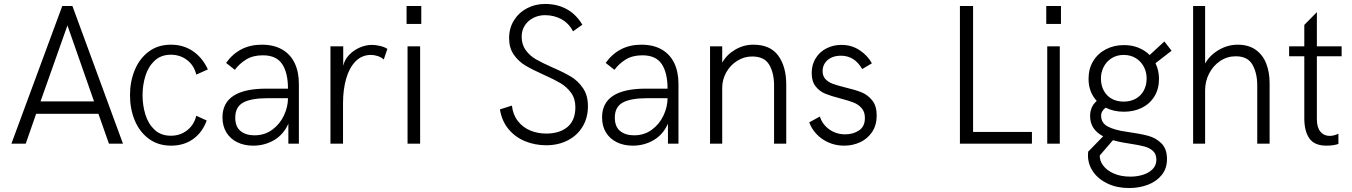

<svg xmlns="http://www.w3.org/2000/svg" viewBox="-20 -720 6774 962"><path d="M37.1 0 292 -689.9H342.8L596.2 0H525.9L473.1 -149.9H161.1L108.9 0ZM183.1 -211.9H451.2L317.9 -592.8Z M631.3 -243.2Q631.3 -311 655 -368.7Q678.7 -426.3 724.9 -461.2Q771 -496.1 836.4 -496.1Q899.9 -496.1 947.5 -463.1Q995.1 -430.2 1021.5 -372.1L963.4 -346.2Q952.6 -392.1 917.7 -418.9Q882.8 -445.8 836.4 -445.8Q786.6 -445.8 754.6 -415.8Q722.7 -385.7 708.5 -339.6Q694.3 -293.5 694.3 -243.2Q694.3 -191.9 708.5 -145.8Q722.7 -99.6 754.4 -69.8Q786.1 -40 836.4 -40Q883.3 -40 918 -67.4Q952.6 -94.7 963.4 -140.1L1015.6 -116.2Q994.1 -56.6 947.8 -23.4Q901.4 9.8 837.4 9.8Q772 9.8 725.3 -24.9Q678.7 -59.6 655 -117.2Q631.3 -174.8 631.3 -243.2Z M1094.7 -131.8Q1094.7 -275.9 1314.5 -275.9H1422.9Q1422.9 -355.5 1393.6 -399.2Q1364.3 -442.9 1296.9 -442.9Q1247.6 -442.9 1213.4 -421.9Q1179.2 -400.9 1156.7 -370.1L1112.8 -404.8Q1178.2 -496.1 1291.5 -496.1Q1351.6 -496.1 1393.3 -472.2Q1435.1 -448.2 1456.3 -404.1Q1477.5 -359.9 1477.5 -299.8V0H1424.8V-100.1Q1400.4 -45.4 1353 -17.8Q1305.7 9.8 1248.5 9.8Q1203.6 9.8 1168.7 -7.3Q1133.8 -24.4 1114.3 -56.4Q1094.7 -88.4 1094.7 -131.8ZM1422.9 -228H1321.8Q1238.3 -228 1198.5 -206.1Q1158.7 -184.1 1158.7 -130.9Q1158.7 -85 1185.3 -63.5Q1211.9 -42 1254.9 -42Q1306.2 -42 1344.2 -70.1Q1382.3 -98.1 1402.6 -141.4Q1422.9 -184.6 1422.9 -228Z M1635.7 -487.8H1699.7V-390.1Q1706.5 -420.9 1729.2 -444.8Q1752 -468.8 1782.7 -481.9Q1813.5 -495.1 1843.8 -495.1Q1862.3 -495.1 1884.8 -489.7Q1907.2 -484.4 1920.9 -475.1L1902.8 -421.9Q1889.6 -433.6 1872.3 -439.2Q1855 -444.8 1838.9 -444.8Q1793 -444.8 1761.5 -412.6Q1730 -380.4 1714.4 -325.7Q1698.7 -271 1698.7 -203.1V0H1635.7Z M2017.1 -600.1V-689.9H2090.8V-600.1ZM2022 0V-487.8H2085V0Z M2484.9 -171.9 2544.9 -190.9Q2549.8 -145.5 2574.5 -113.8Q2599.1 -82 2636.2 -66.4Q2673.3 -50.8 2716.8 -50.8Q2783.7 -50.8 2823.2 -83.7Q2862.8 -116.7 2862.8 -183.1Q2862.8 -225.6 2841.3 -255.1Q2819.8 -284.7 2788.1 -303.5Q2756.3 -322.3 2702.6 -346.2Q2646 -371.6 2611.8 -392.1Q2577.6 -412.6 2554.2 -446.3Q2530.8 -480 2530.8 -528.8Q2530.8 -578.6 2554.9 -617.7Q2579.1 -656.7 2620.4 -678.5Q2661.6 -700.2 2710.9 -700.2Q2772 -700.2 2819.3 -674.3Q2866.7 -648.4 2897.9 -596.2L2851.1 -563Q2830.1 -603.5 2793 -623.8Q2755.9 -644 2710.9 -644Q2680.2 -644 2653.3 -630.9Q2626.5 -617.7 2610.1 -593.3Q2593.8 -568.8 2593.8 -536.1Q2593.8 -496.1 2614.3 -468.3Q2634.8 -440.4 2665.3 -422.9Q2695.8 -405.3 2747.6 -382.3Q2806.2 -356.9 2841.3 -335.7Q2876.5 -314.5 2901.1 -278.3Q2925.8 -242.2 2925.8 -188Q2925.8 -129.4 2898.7 -85Q2871.6 -40.5 2824.2 -16.4Q2776.9 7.8 2716.8 7.8Q2660.2 7.8 2610.8 -12.5Q2561.5 -32.7 2527.8 -73.2Q2494.1 -113.8 2484.9 -171.9Z M2996.6 -131.8Q2996.6 -275.9 3216.3 -275.9H3324.7Q3324.7 -355.5 3295.4 -399.2Q3266.1 -442.9 3198.7 -442.9Q3149.4 -442.9 3115.2 -421.9Q3081.1 -400.9 3058.6 -370.1L3014.6 -404.8Q3080.1 -496.1 3193.4 -496.1Q3253.4 -496.1 3295.2 -472.2Q3336.9 -448.2 3358.2 -404.1Q3379.4 -359.9 3379.4 -299.8V0H3326.7V-100.1Q3302.2 -45.4 3254.9 -17.8Q3207.5 9.8 3150.4 9.8Q3105.5 9.8 3070.6 -7.3Q3035.6 -24.4 3016.1 -56.4Q2996.6 -88.4 2996.6 -131.8ZM3324.7 -228H3223.6Q3140.1 -228 3100.3 -206.1Q3060.5 -184.1 3060.5 -130.9Q3060.5 -85 3087.2 -63.5Q3113.8 -42 3156.7 -42Q3208 -42 3246.1 -70.1Q3284.2 -98.1 3304.4 -141.4Q3324.7 -184.6 3324.7 -228Z M3537.6 -487.8H3598.6V-405.8Q3620.6 -445.8 3663.1 -470.9Q3705.6 -496.1 3754.4 -496.1Q3839.4 -496.1 3879.4 -441.2Q3919.4 -386.2 3919.4 -296.9V0H3858.4V-292Q3858.4 -354 3834.2 -395.5Q3810.1 -437 3748.5 -437Q3708.5 -437 3673.8 -415.3Q3639.2 -393.6 3618.9 -357.4Q3598.6 -321.3 3598.6 -279.8V0H3537.6Z M4034.7 -106.9 4087.9 -136.2Q4100.6 -96.2 4135.3 -71.5Q4169.9 -46.9 4214.8 -46.9Q4254.4 -46.9 4283.9 -66.4Q4313.5 -85.9 4313.5 -128.9Q4313.5 -159.7 4297.1 -178.2Q4280.8 -196.8 4256.6 -206.3Q4232.4 -215.8 4190.9 -226.6Q4143.6 -238.8 4115 -250.5Q4086.4 -262.2 4066.7 -287.1Q4046.9 -312 4046.9 -354Q4046.9 -396 4066.9 -428.2Q4086.9 -460.4 4121.1 -477.8Q4155.3 -495.1 4195.8 -495.1Q4247.1 -495.1 4287.1 -468.5Q4327.1 -441.9 4348.6 -402.8L4299.8 -374Q4262.2 -440.9 4192.9 -440.9Q4165.5 -440.9 4144.8 -430.9Q4124 -420.9 4112.8 -403.3Q4101.6 -385.7 4101.6 -363.8Q4101.6 -338.4 4116.5 -323Q4131.3 -307.6 4153.8 -299.6Q4176.3 -291.5 4215.8 -281.7Q4265.6 -270 4296.9 -257.3Q4328.1 -244.6 4350.3 -216.8Q4372.6 -189 4372.6 -141.1Q4372.6 -93.3 4349.9 -59.1Q4327.1 -24.9 4290 -7.6Q4252.9 9.8 4209.5 9.8Q4167 9.8 4130.9 -6.3Q4094.7 -22.5 4070.1 -49.3Q4045.4 -76.2 4034.7 -106.9Z M4789.6 0V-689.9H4855.5V-59.1H5150.4V0Z M5222.2 -600.1V-689.9H5295.9V-600.1ZM5227.1 0V-487.8H5290V0Z M5827.1 77.1Q5827.1 124 5800.8 156.7Q5774.4 189.5 5731.2 205.8Q5688 222.2 5637.2 222.2Q5577.1 222.2 5530.3 200.2Q5483.4 178.2 5457.3 140.9Q5431.2 103.5 5431.2 58.1Q5431.2 46.9 5432.1 40L5507.3 -37.1Q5441.9 -71.3 5441.9 -138.2Q5441.9 -159.7 5449.2 -178.7Q5456.5 -197.8 5475.1 -214.4Q5455.1 -235.8 5444.6 -263.7Q5434.1 -291.5 5434.1 -325.2Q5434.1 -375.5 5457.3 -413.8Q5480.5 -452.1 5521 -473.1Q5561.5 -494.1 5611.8 -494.1Q5650.9 -494.1 5683.8 -481Q5716.8 -467.8 5740.2 -444.3L5814 -512.2L5850.1 -465.8L5769.5 -403.3Q5787.1 -366.7 5787.1 -325.2Q5787.1 -274.4 5764.2 -237.1Q5741.2 -199.7 5701.2 -179.9Q5661.1 -160.2 5610.8 -160.2Q5560.5 -160.2 5519.5 -180.7Q5508.8 -171.9 5502.9 -162.1Q5497.1 -152.3 5497.1 -140.1Q5497.1 -103.5 5531.2 -85.7Q5565.4 -67.9 5623 -60.1Q5692.4 -50.3 5731.9 -39.8Q5771.5 -29.3 5799.3 -1.7Q5827.1 25.9 5827.1 77.1ZM5496.1 -327.1Q5496.1 -292.5 5510.3 -266.1Q5524.4 -239.7 5550 -225.3Q5575.7 -210.9 5609.9 -210.9Q5644 -210.9 5670.2 -225.3Q5696.3 -239.7 5710.7 -266.1Q5725.1 -292.5 5725.1 -327.1Q5725.1 -359.4 5710.7 -386.2Q5696.3 -413.1 5670.2 -429Q5644 -444.8 5609.9 -444.8Q5576.2 -444.8 5550.3 -428.7Q5524.4 -412.6 5510.3 -385.5Q5496.1 -358.4 5496.1 -327.1ZM5773.9 80.1Q5773.9 51.8 5756.6 36.1Q5739.3 20.5 5713.1 13.7Q5687 6.8 5639.6 -0.5L5606.9 -5.9Q5579.6 -10.7 5556.2 -17.6L5490.2 59.1Q5489.3 85 5507.3 109.4Q5525.4 133.8 5560.8 149.4Q5596.2 165 5644 165Q5677.7 165 5707.5 155.5Q5737.3 146 5755.6 127Q5773.9 107.9 5773.9 80.1Z M5958 -689.9H6018.1V-401.9Q6041.5 -443.4 6086.4 -469.7Q6131.3 -496.1 6181.2 -496.1Q6235.8 -496.1 6271.7 -470.5Q6307.6 -444.8 6324.5 -401.1Q6341.3 -357.4 6341.3 -303.2V0H6279.3V-292Q6279.3 -353.5 6255.4 -395.8Q6231.4 -438 6171.9 -438Q6128.9 -438 6093.8 -414.6Q6058.6 -391.1 6038.3 -351.8Q6018.1 -312.5 6018.1 -267.1V0H5958Z M6515.1 -127.9V-438H6439V-487.8H6515.1V-595.2L6578.1 -659.2V-487.8H6702.1V-438H6578.1V-122.1Q6578.1 -82 6595.7 -60.5Q6613.3 -39.1 6642.1 -39.1Q6662.1 -39.1 6686 -49.8V1Q6678.2 4.4 6662.1 7.1Q6646 9.8 6626 9.8Q6566.4 9.8 6540.8 -26.1Q6515.1 -62 6515.1 -127.9Z"/></svg>

Font: Acari Sans Light
Style: Regular
Weight: 300
Designer: Alfredo Marco Pradil and Stefan Peev
Foundry: Hanken Design Co.
Version: Version 1.045;January 11, 2019;FontCreator 11.5.0.2425 64-bi